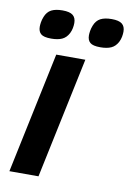

<svg xmlns="http://www.w3.org/2000/svg" viewBox="-81 -749 545 800"><g transform="rotate(10 191.5 -349.0)"><path d="M16.1 0 124 -512.2H247.1L139.2 0ZM175.3 -654.8Q175.3 -644.5 173.1 -633.1Q170.9 -621.6 165.5 -610.8Q154.8 -590.3 137 -582.3Q119.1 -574.2 91.3 -574.2Q59.6 -574.2 47.9 -584.5Q36.1 -594.7 36.1 -615.2Q36.1 -622.6 37.8 -633.8Q39.6 -645 44.4 -657.2Q53.2 -679.7 71 -689Q88.9 -698.2 118.2 -698.2Q148.9 -698.2 162.1 -687.5Q175.3 -676.8 175.3 -654.8ZM383.3 -654.8Q383.3 -644.5 381.1 -633.1Q378.9 -621.6 373.5 -610.8Q362.8 -590.3 345 -582.3Q327.1 -574.2 299.3 -574.2Q267.6 -574.2 255.9 -584.5Q244.1 -594.7 244.1 -615.2Q244.1 -622.6 245.8 -633.8Q247.6 -645 252.4 -657.2Q261.2 -679.7 279.1 -689Q296.9 -698.2 326.2 -698.2Q356.9 -698.2 370.1 -687.5Q383.3 -676.8 383.3 -654.8Z"/></g></svg>

Font: Lorenzo Sans
Style: Bold Italic
Weight: 700
Italic angle: -12°
Foundry: Intel Corporation
Version: Version 1.00; ttfautohint (v1.5)